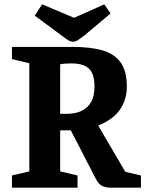

<svg xmlns="http://www.w3.org/2000/svg" viewBox="-20 -864 669 884"><path d="M35 0V-56L115 -75V-573L35 -592V-648H317Q397 -648 452 -632Q507 -616 535.5 -576.5Q564 -537 564 -465Q564 -433 555 -405.5Q546 -378 529.5 -355.5Q513 -333 488 -315.5Q463 -298 432 -286L557 -73L629 -56V0H493Q464 0 449 -8.5Q434 -17 422 -39L306 -264H257V-75L337 -56V0ZM257 -340H287Q328 -340 356.5 -354Q385 -368 400 -395.5Q415 -423 415 -465Q415 -492 409.5 -512.5Q404 -533 391.5 -546Q379 -559 358.5 -565.5Q338 -572 308 -572Q293 -572 279 -571Q265 -570 257 -568ZM315 -672Q305 -672 292 -680Q279 -688 263 -701L140 -792L174 -844L321 -782L460 -844L489 -802L370 -702Q353 -689 340.5 -680.5Q328 -672 315 -672Z"/></svg>

Font: Faustina Light
Style: Bold
Weight: 700
Version: Version 1.200